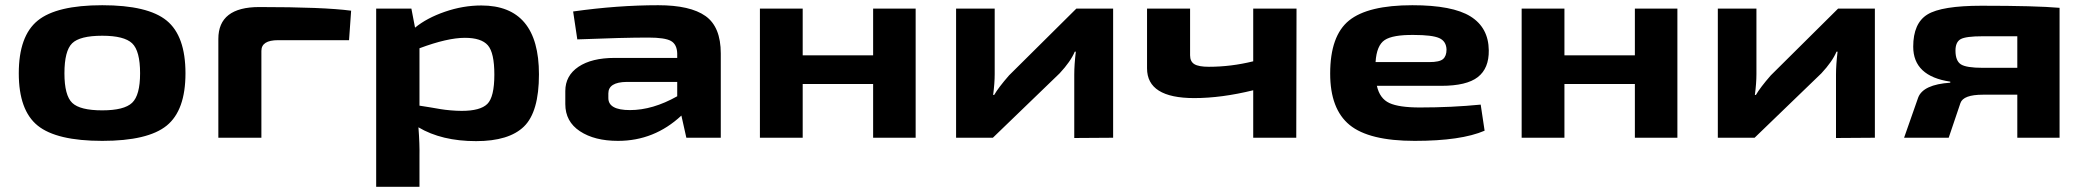

<svg xmlns="http://www.w3.org/2000/svg" viewBox="-20 -528 7992 736"><path d="M691 -247Q691 -105 619 -46.5Q547 12 372 12Q197 12 124.5 -46.5Q52 -105 52 -247Q52 -390 124.5 -449Q197 -508 372 -508Q547 -508 619 -449Q691 -390 691 -247ZM372 -391Q286 -391 256.5 -362Q227 -333 227 -247Q227 -162 257 -133.5Q287 -105 372 -105Q456 -105 486.5 -134Q517 -163 517 -247Q517 -333 486.5 -362Q456 -391 372 -391Z M974 -501Q1221 -501 1326 -487L1318 -374H1046Q982 -374 982 -333V0H817V-379Q817 -501 974 -501Z M1825 -507Q2046 -507 2046 -243Q2046 -99 1988.5 -43Q1931 13 1805 13Q1673 13 1584 -40Q1589 24 1588 73V188H1422V-495H1557L1571 -422Q1616 -459 1685.5 -483Q1755 -507 1825 -507ZM1750 -103Q1821 -103 1848 -129.5Q1875 -156 1875 -242Q1875 -326 1850 -354.5Q1825 -383 1762 -383Q1695 -383 1588 -343V-123Q1603 -121 1629 -116.5Q1655 -112 1670 -109.5Q1685 -107 1707.5 -105Q1730 -103 1750 -103Z M2503 -508Q2626 -508 2684.5 -466.5Q2743 -425 2743 -323V0H2611L2592 -85Q2488 12 2349 12Q2259 12 2203 -25Q2147 -62 2147 -129V-179Q2147 -238 2197.5 -272Q2248 -306 2336 -306H2576V-323Q2575 -358 2552 -371Q2529 -384 2465 -384Q2370 -384 2193 -377L2177 -484Q2347 -508 2503 -508ZM2312 -170V-152Q2312 -106 2395 -106Q2482 -106 2576 -159V-214H2382Q2312 -213 2312 -170Z M3490 -495V0H3327V-206H3057V0H2893V-495H3057V-316H3327V-495Z M4247 0 4098 1V-242Q4098 -280 4104 -330H4100Q4084 -292 4042 -247L3786 0H3645V-495H3793V-244Q3793 -209 3787 -164H3791Q3807 -192 3848 -239L4106 -495H4247Z M4950 -495 4949 0H4784V-182Q4662 -152 4558 -152Q4377 -152 4377 -266V-495H4542V-316Q4542 -292 4558.5 -282Q4575 -272 4614 -272Q4699 -272 4784 -293V-495Z M5423 -116Q5545 -116 5656 -127L5671 -27Q5581 12 5403 12Q5228 12 5153.5 -49Q5079 -110 5079 -246Q5079 -391 5151.5 -449.5Q5224 -508 5394 -508Q5548 -508 5617 -465Q5686 -422 5687 -335Q5688 -266 5645 -232.5Q5602 -199 5505 -199H5258Q5269 -150 5306 -133Q5343 -116 5423 -116ZM5400 -394Q5319 -395 5288 -374.5Q5257 -354 5253 -290H5459Q5498 -290 5511.5 -301.5Q5525 -313 5525 -338Q5524 -370 5497 -382Q5470 -394 5400 -394Z M6410 -495V0H6247V-206H5977V0H5813V-495H5977V-316H6247V-495Z M7167 0 7018 1V-242Q7018 -280 7024 -330H7020Q7004 -292 6962 -247L6706 0H6565V-495H6713V-244Q6713 -209 6707 -164H6711Q6727 -192 6768 -239L7026 -495H7167Z M7576 -506Q7784 -506 7875 -498V0H7713V-165H7581Q7506 -165 7495 -133L7450 0H7279L7333 -154Q7352 -204 7456 -211V-215Q7314 -236 7314 -349Q7314 -439 7368.5 -472.5Q7423 -506 7576 -506ZM7713 -268V-389H7580Q7516 -389 7496 -378Q7476 -367 7476 -334Q7476 -295 7496.5 -281.5Q7517 -268 7581 -268Z"/></svg>

Font: Exo 2 Expanded
Style: Bold
Weight: 700
Width: 7
Designer: Natanael Gama
Version: Version 1.001;PS 001.001;hotconv 1.0.70;makeotf.lib2.5.58329